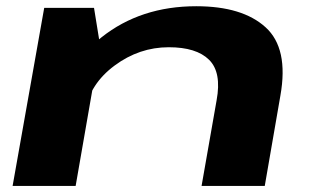

<svg xmlns="http://www.w3.org/2000/svg" viewBox="-20 -612 1050 632"><path d="M21.5 0H229L309.5 -462.5L289.5 -586H125.5ZM643.5 0H851.5L903 -297.5Q930.5 -453 854.2 -522.2Q778 -591.5 626 -591.5Q443 -591.5 314.2 -489.2Q185.5 -387 172 -314L260 -246Q276 -336 357.2 -396.2Q438.5 -456.5 535.5 -456.5Q626.5 -456.5 668.2 -415.2Q710 -374 693 -282Z"/></svg>

Font: Anybody ExtraExpanded
Style: Bold Italic
Weight: 700
Width: 8
Italic angle: -10°
Version: Version 1.113;gftools[0.9.25]